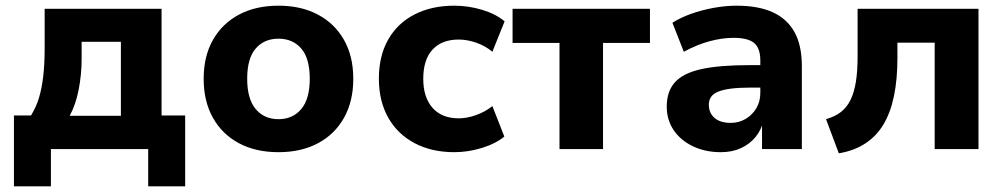

<svg xmlns="http://www.w3.org/2000/svg" viewBox="-20 -524 3529 675"><path d="M29 131V-118H89Q107 -147 117 -180Q127 -213 132 -256Q137 -299 137 -356V-493H548V-118H631V131H501V0H159V131ZM225 -117H405V-377H267V-318Q267 -262 256.5 -208.5Q246 -155 225 -117Z M959 11Q879 11 820 -20.5Q761 -52 728.5 -110Q696 -168 696 -247Q696 -326 728.5 -383.5Q761 -441 820 -472.5Q879 -504 959 -504Q1039 -504 1098 -472.5Q1157 -441 1189.5 -383.5Q1222 -326 1222 -247Q1222 -168 1189.5 -110Q1157 -52 1098 -20.5Q1039 11 959 11ZM959 -105Q1009 -105 1039 -140.5Q1069 -176 1069 -247Q1069 -319 1039 -353.5Q1009 -388 959 -388Q909 -388 879 -353.5Q849 -319 849 -247Q849 -176 879 -140.5Q909 -105 959 -105Z M1577 11Q1497 11 1437 -21Q1377 -53 1344.5 -111Q1312 -169 1312 -248Q1312 -327 1344.5 -384.5Q1377 -442 1437 -473Q1497 -504 1577 -504Q1627 -504 1675 -489.5Q1723 -475 1754 -449L1711 -342Q1686 -363 1654 -374Q1622 -385 1593 -385Q1533 -385 1500.5 -349.5Q1468 -314 1468 -247Q1468 -182 1500.5 -145Q1533 -108 1593 -108Q1622 -108 1654 -119.5Q1686 -131 1711 -151L1753 -44Q1723 -19 1674.5 -4Q1626 11 1577 11Z M1947 0V-373H1782V-493H2265V-373H2100V0Z M2514 11Q2459 11 2415.5 -10Q2372 -31 2348 -67Q2324 -103 2324 -149Q2324 -203 2353 -235Q2382 -267 2445.5 -281Q2509 -295 2614 -295H2670V-216H2616Q2578 -216 2550.5 -212.5Q2523 -209 2505.5 -202Q2488 -195 2480 -183.5Q2472 -172 2472 -156Q2472 -127 2492 -109.5Q2512 -92 2549 -92Q2578 -92 2601.5 -106Q2625 -120 2639 -143.5Q2653 -167 2653 -198V-311Q2653 -355 2631 -373Q2609 -391 2559 -391Q2519 -391 2474.5 -379Q2430 -367 2384 -342L2344 -444Q2372 -462 2410 -475.5Q2448 -489 2489.5 -496.5Q2531 -504 2569 -504Q2646 -504 2696.5 -481Q2747 -458 2773 -411.5Q2799 -365 2799 -291V0H2659V-99H2664Q2656 -66 2635.5 -41.5Q2615 -17 2584.5 -3Q2554 11 2514 11Z M2929 15 2884 -105Q2915 -114 2936 -130Q2957 -146 2970 -172.5Q2983 -199 2989 -236.5Q2995 -274 2995 -325V-493H3420V0H3266V-374H3135V-320Q3135 -245 3123 -187Q3111 -129 3086.5 -87.5Q3062 -46 3022.5 -20Q2983 6 2929 15Z"/></svg>

Font: Nunito Sans 11pt ExtraBold
Style: Regular
Weight: 800
Version: Version 3.101;gftools[0.9.27]